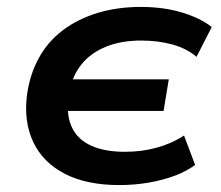

<svg xmlns="http://www.w3.org/2000/svg" viewBox="-20 -524 639 554"><path d="M324 10Q230 10 167 -22.5Q104 -55 76 -114Q48 -173 58 -251Q66 -309 92 -356.5Q118 -404 161 -436.5Q204 -469 261 -486.5Q318 -504 386 -504Q452 -504 505 -488Q558 -472 591 -446L547 -360Q519 -384 478 -395.5Q437 -407 387 -407Q330 -407 286.5 -389.5Q243 -372 216.5 -340Q190 -308 182 -265L169 -295H467L452 -204H156L177 -233Q172 -187 189 -153.5Q206 -120 244.5 -103Q283 -86 341 -86Q389 -86 432.5 -98Q476 -110 511 -133L543 -48Q517 -29 483 -16.5Q449 -4 408.5 3Q368 10 324 10Z"/></svg>

Font: Nunito Sans 10pt SemiExpanded
Style: Bold Italic
Weight: 700
Width: 6
Italic angle: -9°
Designer: Vernon Adams
Foundry: Vernon Adams
Version: Version 3.101;gftools[0.9.27]